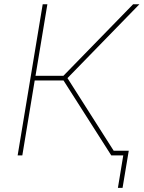

<svg xmlns="http://www.w3.org/2000/svg" viewBox="-20 -748 691 924"><path d="M64.9 0 185.5 -727.5H208L150.9 -383.3H285.2L620.6 -727.5H650.9L304.7 -372.1L541.5 0H515.6L285.6 -360.8H147L87.4 0ZM547.4 156.2 573.2 0H520.5L524.4 -22.5H599.6L569.8 156.2Z"/></svg>

Font: Inter 16pt Thin
Style: Italic
Weight: 250
Italic angle: -9.3988°
Version: Version 4.001;git-66647c0bb